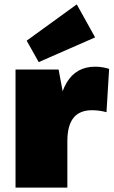

<svg xmlns="http://www.w3.org/2000/svg" viewBox="-20 -858 522 878"><path d="M51 -540H248L288 -325V0H51ZM241 -263Q241 -406 284.5 -479.5Q328 -553 415 -553Q431 -553 447.5 -550.5Q464 -548 479 -543L467 -345Q434 -354 401 -354Q344 -354 316 -319Q288 -284 288 -212ZM415 -687 157 -574 102 -672 331 -838Z"/></svg>

Font: Pathway Extreme SemiCondensed Black
Style: Regular
Weight: 900
Width: 4
Version: Version 1.001;gftools[0.9.26]